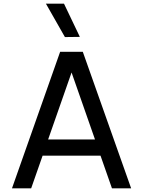

<svg xmlns="http://www.w3.org/2000/svg" viewBox="-20 -1021 776 1041"><path d="M413 -821 327 -1001H229L332 -820ZM149 0 211 -177H525L587 0H691L429 -740H306L45 0ZM368 -628 495 -265H241Z"/></svg>

Font: Be Vietnam Pro
Style: Regular
Weight: 400
Designer: Lam Bao, Tony Le, Vietanh Nguyen
Foundry: Yellow Type Foundry
Version: Version 1.002